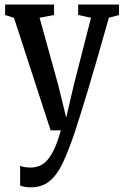

<svg xmlns="http://www.w3.org/2000/svg" viewBox="-20 -573 544 844"><path d="M115 250.5Q101 250.5 88.2 248.2Q75.5 246 68.5 242.5V155.5Q74.5 159.5 88.5 161.5Q102.5 163.5 114.5 163.5Q134.5 163.5 152.5 156.5Q170.5 149.5 187 131.8Q203.5 114 218.5 82Q233.5 50 247.5 0H202.5L41.5 -494.5L2.5 -507V-553H217.5V-507L154 -495L236.5 -197L271 -56L304 -197.5L380 -495L323.5 -507V-553H503V-507L458.5 -495Q429 -390 406 -310.8Q383 -231.5 365.8 -174.2Q348.5 -117 336.5 -78.8Q324.5 -40.5 317 -17.8Q309.5 5 306.5 15Q280.5 91 255.8 143.5Q231 196 198 223.2Q165 250.5 115 250.5Z"/></svg>

Font: Merriweather 24pt SemiCondensed
Style: Regular
Weight: 400
Width: 4
Designer: Eben Sorkin
Foundry: Eben Sorkin
Version: Version 2.100